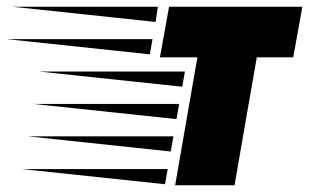

<svg xmlns="http://www.w3.org/2000/svg" viewBox="-242 -549 916 569"><path d="M277 0 343 -379H232L259 -529H654L627 -379H519L453 0ZM219 -484 -205 -529H226ZM202 -388 -222 -433H210ZM298 -292 -126 -337H306ZM281 -196 -143 -241H289ZM264 -100 -160 -145H272ZM247 -3 -177 -48H255Z"/></svg>

Font: Faster One
Style: Regular
Weight: 400
Designer: Eduardo Rodriguez Tunni
Foundry: Eduardo Rodriguez Tunni
Version: Version 1.003; ttfautohint (v1.8.4.7-5d5b);gftools[0.9.23]